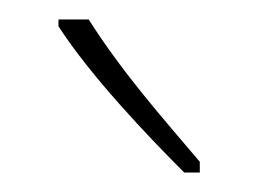

<svg xmlns="http://www.w3.org/2000/svg" viewBox="-20 -783 265 197"><path d="M71 -763H40V-756C73 -705 131 -644 169 -606H185V-617C146 -663 106 -708 71 -763Z"/></svg>

Font: Noto Sans Armenian ExtraCondensed Thin
Style: Regular
Weight: 100
Width: 2
Designer: Monotype Design Team
Foundry: Monotype Imaging Inc.
Version: Version 2.008